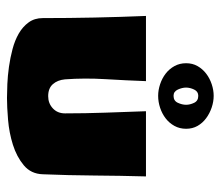

<svg xmlns="http://www.w3.org/2000/svg" viewBox="-60 -544 617 536"><g transform="rotate(90 248.0 -275.5)"><path d="M472 -375Q470 -303 469.5 -231Q469 -159 466 -87Q465 -54 441 -34Q417 -14 383.5 -3.5Q350 7 314 10Q278 13 253 13Q237 13 214 12Q191 11 166 7.5Q141 4 116.5 -2.5Q92 -9 73 -20Q54 -31 42 -47.5Q30 -64 30 -87Q30 -231 24 -375H206Q204 -320 200.5 -262Q197 -204 201 -149Q203 -128 214.5 -115Q226 -102 248 -102Q268 -102 282 -115Q296 -128 296 -149Q296 -206 294 -262Q292 -318 290 -375ZM247 -564Q263 -564 279.5 -558.5Q296 -553 309.5 -543Q323 -533 331 -519Q339 -505 339 -487Q339 -469 331 -454.5Q323 -440 310 -430Q297 -420 280.5 -414.5Q264 -409 247 -409Q231 -409 214.5 -414.5Q198 -420 185 -430Q172 -440 164 -454.5Q156 -469 156 -487Q156 -505 164 -519Q172 -533 185 -543Q198 -553 214.5 -558.5Q231 -564 247 -564ZM247 -521Q235 -521 229.5 -509.5Q224 -498 224 -487Q224 -476 229.5 -464Q235 -452 247 -452Q261 -452 266.5 -464Q272 -476 272 -487Q272 -498 266.5 -509.5Q261 -521 247 -521Z"/></g></svg>

Font: CAT Rhythmus
Style: Regular
Weight: 400
Designer: Peter Wiegel nach alter Vorlage
Foundry: Peter Wiegel
Version: 1.000